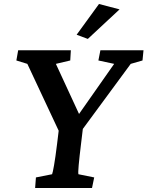

<svg xmlns="http://www.w3.org/2000/svg" viewBox="-20 -942 739 962"><path d="M635 -622 694 -639 699 -690H483L473 -639L552 -622L376 -371L260 -622L332 -639L335 -690H71L62 -639L117 -622L274 -287L266 -221C255 -130 245 -78 241 -69L160 -53L156 0H441L452 -53L373 -69C370 -78 375 -130 386 -221L395 -296ZM364 -768 420 -747 579 -895 476 -922Z"/></svg>

Font: TPK Tissa Web SemiBold
Style: Italic
Weight: 600
Italic angle: -7°
Designer: Jacques Le Bailly, Suppakit Chalermlarp | Katatrad Co.,Ltd.
Foundry: Jacques Le Bailly, Cadson Demak Co.,Ltd.
Version: Version 5.000;Glyphs 3.1.2 (3151)